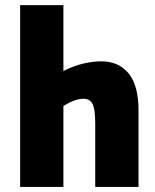

<svg xmlns="http://www.w3.org/2000/svg" viewBox="-20 -734 608 754"><path d="M59.1 -713.9H229V-455.1Q271 -476.1 308.1 -484.6Q345.2 -493.2 377.9 -493.2Q446.3 -493.2 485.1 -445.6Q523.9 -397.9 523.9 -301.8V0H354V-249Q354 -305.7 343.3 -325.9Q332.5 -346.2 308.1 -346.2Q274.9 -346.2 229 -317.9V0H59.1Z"/></svg>

Font: Open Sans Condensed ExtraBold
Style: Regular
Weight: 800
Width: 3
Designer: Monotype Design Team
Foundry: Monotype Imaging Inc.
Version: Version 3.000; ttfautohint (v1.8.4)